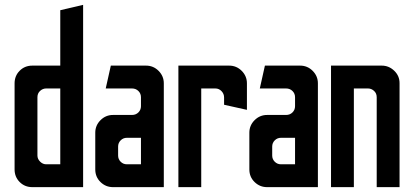

<svg xmlns="http://www.w3.org/2000/svg" viewBox="-20 -770 1718 790"><path d="M113 0Q82 0 61 -21Q40 -42 40 -73V-427Q40 -458 61 -479Q82 -500 113 -500H228V-728L322 -750V0ZM170 -94H228V-406H170Q156 -406 145 -396Q134 -386 134 -370V-130Q134 -116 145 -105Q156 -94 170 -94Z M445 0Q415 0 393.5 -21Q372 -42 372 -73V-224Q372 -254 393.5 -275.5Q415 -297 445 -297H523Q539 -297 549.5 -307.5Q560 -318 560 -333V-370Q560 -385 549.5 -395.5Q539 -406 523 -406H415L436 -500H581Q611 -500 632.5 -478.5Q654 -457 654 -427V0ZM502 -94H560V-203H502Q487 -203 476.5 -192.5Q466 -182 466 -167V-130Q466 -115 476.5 -104.5Q487 -94 502 -94Z M714 0V-500H923Q953 -500 974.5 -478.5Q996 -457 996 -427V-318L902 -339V-369Q902 -384 891.5 -395Q881 -406 866 -406H808V0Z M1079 0Q1049 0 1027.5 -21Q1006 -42 1006 -73V-224Q1006 -254 1027.5 -275.5Q1049 -297 1079 -297H1157Q1173 -297 1183.5 -307.5Q1194 -318 1194 -333V-370Q1194 -385 1183.5 -395.5Q1173 -406 1157 -406H1049L1070 -500H1215Q1245 -500 1266.5 -478.5Q1288 -457 1288 -427V0ZM1136 -94H1194V-203H1136Q1121 -203 1110.5 -192.5Q1100 -182 1100 -167V-130Q1100 -115 1110.5 -104.5Q1121 -94 1136 -94Z M1342 0V-500H1551Q1580 -500 1602 -479Q1624 -458 1624 -428V0H1530V-370Q1530 -386 1519 -396Q1508 -406 1494 -406H1436V0Z"/></svg>

Font: Odibee Sans
Style: Regular
Weight: 400
Designer: James Barnard - Barnard Co. Limited
Version: Version 2.001; ttfautohint (v1.8.3)